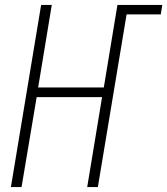

<svg xmlns="http://www.w3.org/2000/svg" viewBox="-20 -755 675 775"><path d="M24 0 146 -735H189L134 -402H399L454 -735H635L629 -697H491L375 0H332L392 -363H128L67 0Z"/></svg>

Font: Iosevka Curly XLtEx
Style: Italic
Weight: 200
Width: 7
Italic angle: -9°
Monospace: yes
Designer: Belleve Invis
Foundry: Belleve Invis
Version: Version 11.1.0; ttfautohint (v1.8.3)